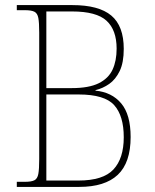

<svg xmlns="http://www.w3.org/2000/svg" viewBox="-20 -734 608 754"><path d="M46 0V-20H78Q103 -20 115 -26Q127 -32 130.5 -51Q134 -70 134 -109V-606Q134 -645 130.5 -663.5Q127 -682 115 -688Q103 -694 78 -694H46V-714H264Q368 -714 417 -673Q466 -632 466 -542Q466 -488 450 -455Q434 -422 409 -404.5Q384 -387 355 -380V-378Q419 -372 456 -328Q493 -284 493 -196Q493 -95 442.5 -47.5Q392 0 291 0ZM262 -388Q329 -388 367.5 -407Q406 -426 422 -460.5Q438 -495 438 -543Q438 -616 398.5 -652.5Q359 -689 263 -689H162V-388ZM288 -25Q385 -25 425.5 -68.5Q466 -112 466 -195Q466 -279 428.5 -321Q391 -363 289 -363H162V-25Z"/></svg>

Font: Noto Serif Hebrew SemiCondensed Thin
Style: Regular
Weight: 100
Width: 4
Designer: Monotype Design Team
Foundry: Monotype Imaging Inc.
Version: Version 2.004; ttfautohint (v1.8.4.7-5d5b)